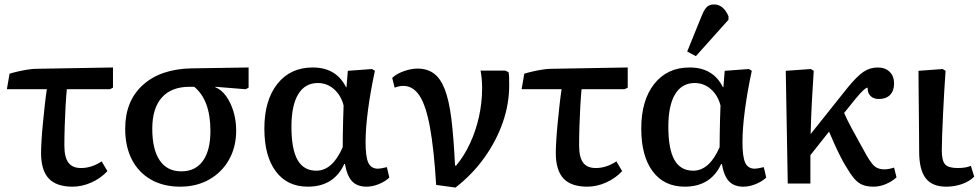

<svg xmlns="http://www.w3.org/2000/svg" viewBox="-20 -827 4409 865"><path d="M307 14Q234 14 199.5 -23Q165 -60 165 -138Q165 -158 167 -192.5Q169 -227 173 -268.5Q177 -310 181.5 -351Q186 -392 191 -425H11L23 -495Q39 -500 61 -505Q83 -510 105 -513.5Q127 -517 142 -517L489 -523V-432L475 -425H281Q278 -394 275.5 -350Q273 -306 271.5 -258.5Q270 -211 270 -171Q270 -119 288 -94.5Q306 -70 345 -70Q393 -70 438 -100L464 -56Q433 -23 391 -4.5Q349 14 307 14Z M792 14Q716 14 660 -18Q604 -50 574 -108.5Q544 -167 544 -247Q544 -372 623.5 -444Q703 -516 842 -519L1100 -523V-432L1087 -425L950 -436V-434Q978 -423 999 -393.5Q1020 -364 1032 -324Q1044 -284 1044 -239Q1044 -165 1012 -108Q980 -51 923 -18.5Q866 14 792 14ZM797 -55Q860 -55 894 -102Q928 -149 928 -237Q928 -376 855 -436H834Q752 -436 709 -387.5Q666 -339 666 -247Q666 -154 699.5 -104.5Q733 -55 797 -55Z M1367 14Q1274 14 1222.5 -55Q1171 -124 1171 -248Q1171 -375 1229.5 -449Q1288 -523 1389 -523Q1495 -523 1539 -434H1541L1547 -508L1656 -516L1669 -508Q1649 -415 1638 -332Q1627 -249 1627 -187Q1627 -120 1639.5 -93.5Q1652 -67 1683 -67Q1694 -67 1723 -74L1734 -27Q1715 -9 1686.5 2.5Q1658 14 1631 14Q1590 14 1567 -9.5Q1544 -33 1534 -88H1531Q1484 14 1367 14ZM1405 -58Q1478 -58 1524 -164Q1524 -186 1524.5 -220.5Q1525 -255 1526 -290.5Q1527 -326 1528 -352Q1516 -398 1484.5 -425.5Q1453 -453 1412 -453Q1354 -453 1323.5 -402.5Q1293 -352 1293 -256Q1293 -155 1320.5 -106.5Q1348 -58 1405 -58Z M2032 18 1945 6Q1935 -156 1917 -254Q1899 -352 1870 -396Q1841 -440 1797 -440Q1778 -440 1758 -432L1747 -476Q1765 -494 1798.5 -506Q1832 -518 1861 -518Q1904 -518 1934 -496.5Q1964 -475 1983.5 -425.5Q2003 -376 2013.5 -291.5Q2024 -207 2030 -81H2035Q2071 -124 2097.5 -181Q2124 -238 2138 -301.5Q2152 -365 2152 -429Q2152 -474 2145 -509H2256L2271 -502Q2273 -492 2273.5 -480.5Q2274 -469 2274 -442Q2274 -357 2244.5 -273.5Q2215 -190 2161 -115Q2107 -40 2032 18Z M2626 14Q2553 14 2518.5 -23Q2484 -60 2484 -138Q2484 -158 2486 -192.5Q2488 -227 2492 -268.5Q2496 -310 2500.5 -351Q2505 -392 2510 -425H2330L2342 -495Q2358 -500 2380 -505Q2402 -510 2424 -513.5Q2446 -517 2461 -517L2808 -523V-432L2794 -425H2600Q2597 -394 2594.5 -350Q2592 -306 2590.5 -258.5Q2589 -211 2589 -171Q2589 -119 2607 -94.5Q2625 -70 2664 -70Q2712 -70 2757 -100L2783 -56Q2752 -23 2710 -4.5Q2668 14 2626 14Z M3065 14Q2972 14 2920.5 -55Q2869 -124 2869 -248Q2869 -375 2927.5 -449Q2986 -523 3087 -523Q3193 -523 3237 -434H3239L3245 -508L3354 -516L3367 -508Q3347 -415 3336 -332Q3325 -249 3325 -187Q3325 -120 3337.5 -93.5Q3350 -67 3381 -67Q3392 -67 3421 -74L3432 -27Q3413 -9 3384.5 2.5Q3356 14 3329 14Q3288 14 3265 -9.5Q3242 -33 3232 -88H3229Q3182 14 3065 14ZM3103 -58Q3176 -58 3222 -164Q3222 -186 3222.5 -220.5Q3223 -255 3224 -290.5Q3225 -326 3226 -352Q3214 -398 3182.5 -425.5Q3151 -453 3110 -453Q3052 -453 3021.5 -402.5Q2991 -352 2991 -256Q2991 -155 3018.5 -106.5Q3046 -58 3103 -58ZM3115 -574 3076 -595 3143 -760Q3154 -786 3165.5 -796.5Q3177 -807 3197 -807Q3239 -807 3262 -754V-738Z M3916 14Q3887 14 3866.5 6Q3846 -2 3828.5 -22.5Q3811 -43 3790 -79Q3780 -95 3765.5 -123.5Q3751 -152 3737.5 -182.5Q3724 -213 3715 -234L3631 -128V0H3529L3520 -508L3633 -516L3646 -508Q3641 -432 3637.5 -366.5Q3634 -301 3632 -223L3797 -430Q3840 -483 3869.5 -503Q3899 -523 3935 -523Q3968 -523 3988 -503.5Q4008 -484 4008 -451Q4008 -418 3990 -399.5Q3972 -381 3939 -381Q3915 -381 3901.5 -395Q3888 -409 3889 -432Q3875 -432 3832 -379L3783 -318Q3795 -290 3817.5 -248Q3840 -206 3883 -129Q3906 -89 3922 -76.5Q3938 -64 3965 -64Q3983 -64 4008 -72L4019 -28Q3998 -9 3970.5 2.5Q3943 14 3916 14Z M4243 14Q4180 14 4150.5 -24Q4121 -62 4121 -145Q4121 -178 4120.5 -228Q4120 -278 4119.5 -332.5Q4119 -387 4118.5 -434Q4118 -481 4118 -508L4227 -516L4240 -508Q4237 -467 4234 -415Q4231 -363 4228.5 -311Q4226 -259 4224.5 -216Q4223 -173 4223 -149Q4223 -103 4238 -86.5Q4253 -70 4294 -70Q4333 -70 4354 -80L4369 -31Q4348 -10 4314.5 2Q4281 14 4243 14Z"/></svg>

Font: Literata 12pt Medium
Style: Regular
Weight: 500
Designer: Latin by Veronika Burian and Jose Scaglione. Greek by Irene Vlachou. Cyrillic by Vera Evstafieva.
Foundry: TypeTogether
Version: Version 3.002